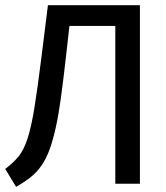

<svg xmlns="http://www.w3.org/2000/svg" viewBox="-20 -709 640 741"><path d="M0 -57Q31 -80 51.5 -105Q72 -130 86.5 -175Q101 -220 113 -294Q125 -368 140 -489L165 -689H520V0H425V-609H248L234 -485Q224 -397 215 -331Q206 -265 195 -215.5Q184 -166 171 -131Q158 -96 140 -70Q122 -44 98 -25Q74 -6 42 12Z"/></svg>

Font: Wlorlttqgufhjawjgtejqphaquk
Style: Regular
Weight: 400
Monospace: yes
Designer: Carrois Corporate & Edenspiekermann
Foundry: Carrois Corporate GbR & Edenspiekermann AG
Version: Version 2.001